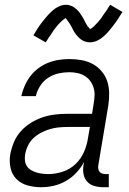

<svg xmlns="http://www.w3.org/2000/svg" viewBox="-20 -775 540 803"><path d="M152 8Q123 8 95.5 0.5Q68 -7 49 -26Q30 -45 24 -73Q18 -101 23 -130Q28 -156 38.5 -181Q49 -206 67.5 -226.5Q86 -247 109.5 -261.5Q133 -276 158.5 -284.5Q184 -293 210 -296Q236 -299 261 -299H365L372 -343Q375 -360 375.5 -377Q376 -394 371 -409.5Q366 -425 356.5 -437.5Q347 -450 333.5 -458Q320 -466 303.5 -469.5Q287 -473 270 -473Q248 -473 225 -468Q202 -463 182 -450Q162 -437 148.5 -416.5Q135 -396 130 -373H69Q74 -395 83.5 -416.5Q93 -438 107 -456.5Q121 -475 140.5 -489.5Q160 -504 181.5 -512.5Q203 -521 225.5 -524.5Q248 -528 270 -528Q296 -528 321 -523.5Q346 -519 367.5 -507.5Q389 -496 405 -477Q421 -458 428.5 -435Q436 -412 436.5 -386Q437 -360 433 -334L391 -83Q390 -76 391 -69Q392 -62 396 -57Q400 -52 406.5 -49.5Q413 -47 421 -47H435V8H412Q393 8 375 3Q357 -2 345 -15Q333 -28 329.5 -46Q326 -64 329 -83L332 -98Q319 -74 299.5 -53Q280 -32 255.5 -18Q231 -4 204.5 2Q178 8 152 8ZM183 -47Q212 -47 242.5 -57Q273 -67 296 -89Q319 -111 331.5 -140Q344 -169 348 -198L356 -244H262Q243 -244 224 -242Q205 -240 187 -234.5Q169 -229 151 -219.5Q133 -210 119 -196.5Q105 -183 96.5 -165Q88 -147 85 -128Q83 -115 84.5 -102.5Q86 -90 92.5 -80Q99 -70 110 -63.5Q121 -57 133 -53.5Q145 -50 157.5 -48.5Q170 -47 183 -47ZM356 -598Q346 -598 336.5 -601Q327 -604 319.5 -609.5Q312 -615 305.5 -622Q299 -629 293.5 -637Q288 -645 284.5 -652.5Q281 -660 275.5 -669.5Q270 -679 264.5 -686Q259 -693 255 -699Q253 -699 250 -696.5Q247 -694 243.5 -691.5Q240 -689 236.5 -685.5Q233 -682 231 -680Q229 -678 226.5 -675.5Q224 -673 222 -670.5Q220 -668 218 -665.5Q216 -663 213.5 -660Q211 -657 208.5 -654Q206 -651 204 -647.5Q202 -644 199.5 -640.5Q197 -637 194.5 -633Q192 -629 189 -625Q186 -621 183 -616.5Q180 -612 177.5 -607.5Q175 -603 171 -598L120 -627Q130 -645 140 -660Q150 -675 160 -687.5Q170 -700 178.5 -709.5Q187 -719 199 -730Q211 -741 226 -748Q241 -755 256 -755Q263 -755 269 -753.5Q275 -752 280.5 -749.5Q286 -747 291.5 -743Q297 -739 301.5 -735Q306 -731 310 -726Q314 -721 317.5 -715.5Q321 -710 324.5 -705Q328 -700 330.5 -694.5Q333 -689 336.5 -682.5Q340 -676 343 -670.5Q346 -665 350 -661.5Q354 -658 356 -653Q358 -654 361.5 -656Q365 -658 368 -660.5Q371 -663 375 -667Q379 -671 380.5 -673Q382 -675 384.5 -677Q387 -679 389 -681.5Q391 -684 393 -686.5Q395 -689 397.5 -692Q400 -695 402.5 -698Q405 -701 407 -704.5Q409 -708 411.5 -711.5Q414 -715 416.5 -719Q419 -723 422.5 -727Q426 -731 428.5 -735.5Q431 -740 434 -745Q437 -750 441 -755L492 -725Q481 -707 471 -692Q461 -677 451.5 -665Q442 -653 433.5 -643Q425 -633 412.5 -622Q400 -611 385.5 -604.5Q371 -598 356 -598Z"/></svg>

Font: Iosevka SS18 Light
Style: Italic
Weight: 300
Italic angle: -9°
Monospace: yes
Designer: Belleve Invis
Foundry: Belleve Invis
Version: Version 25.1.1; ttfautohint (v1.8.4)